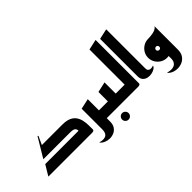

<svg xmlns="http://www.w3.org/2000/svg" viewBox="-42 -1509 2429 2429"><g transform="rotate(-45 1172.5 -295.0)"><path d="M25 0 109 -140H705Q706 -167 688.5 -183.5Q671 -200 615 -200H135L291 -460L301 -453L249 -340H615Q689 -340 734 -319Q779 -298 802.5 -263Q826 -228 835 -186Q844 -144 844.5 -101.5Q845 -59 845 -23Q845 -11 835 -6Q825 -1 815 -0.5Q805 0 805 0Z M1044 0V-140H1190V0ZM785 150Q829 162 857.5 159Q886 156 902 142Q918 128 924 106.5Q930 85 930 60V-309L1070 -340V60Q1070 113 1047.5 146.5Q1025 180 989 195.5Q953 211 913.5 210Q874 209 839.5 193.5Q805 178 785 150Z M1253 208Q1229 208 1212 191Q1195 174 1195 150Q1195 126 1212 109Q1229 92 1253 92Q1277 92 1294 109Q1311 126 1311 150Q1311 174 1294 191Q1277 208 1253 208Z M1270 0V-140H1490V0ZM1150 0V-140H1230V-309L1370 -340V-23Q1370 -11 1360 -6Q1350 -1 1340 -0.5Q1330 0 1330 0Z M1450 0V-140H1530V-769L1670 -800V-23Q1670 -11 1660 -6Q1650 -1 1640 -0.5Q1630 0 1630 0Z M1955 -58Q1949 -36 1923.5 -19.5Q1898 -3 1863.5 3Q1829 9 1796.5 1.5Q1764 -6 1742 -30.5Q1720 -55 1720 -100V-769L1860 -800V-100Q1860 -75 1871 -63.5Q1882 -52 1898 -49.5Q1914 -47 1930 -50.5Q1946 -54 1955 -58Z M2015 132Q2072 147 2105.5 140.5Q2139 134 2155 116Q2171 98 2175.5 79.5Q2180 61 2180 52V-128L2320 -170V22Q2320 81.2 2295 118.6Q2270 156 2231.5 173.5Q2193 191 2150.5 191Q2108 191 2071.5 175.5Q2035 160 2015 132ZM2320 -170 2151 -340Q2164 -340 2188 -341.5Q2212 -343 2238.5 -348.5Q2265 -354 2287.5 -365.5Q2310 -377 2320 -396ZM2151.3 0Q2104.5 0 2065.8 -23Q2027 -46 2003.5 -84.8Q1980 -123.6 1980 -169.8Q1980 -217 2003.5 -255.7Q2027 -294.4 2066 -317.2Q2105 -340 2151.5 -340Q2198 -340 2236 -317Q2274 -294 2297 -255.7Q2320 -217.3 2320 -170Q2320 -123 2297 -84.5Q2274 -46 2236 -23Q2198 0 2151.3 0ZM2151 -140Q2164 -140 2172 -148.7Q2180 -157.4 2180 -170Q2180 -182.6 2172 -191.3Q2164 -200 2151 -200Q2138 -200 2129 -191.3Q2120 -182.6 2120 -170Q2120 -157.4 2129 -148.7Q2138 -140 2151 -140Z"/></g></svg>

Font: Reem Kufi
Style: Regular
Weight: 400
Designer: Khaled Hosny
Version: Version 1.6